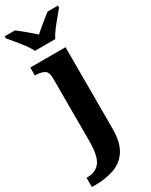

<svg xmlns="http://www.w3.org/2000/svg" viewBox="-275 -817 875 1109"><g transform="rotate(-30 162.0 -263.0)"><path d="M-20 240V178H-13Q42 178 71 140Q100 102 100 0V-417Q100 -460 76.5 -471.5Q53 -483 21 -483H17V-536H252V8Q252 97 220 148Q188 199 131 219.5Q74 240 0 240ZM89 -606Q78 -629 58 -655.5Q38 -682 16.5 -708Q-5 -734 -21 -753V-766H48Q69 -750 101.5 -723Q134 -696 156 -676Q171 -690 191 -706.5Q211 -723 231 -739Q251 -755 265 -766H334V-753Q319 -734 297 -708Q275 -682 255 -655.5Q235 -629 224 -606Z"/></g></svg>

Font: Noto Serif
Style: Bold
Weight: 700
Designer: Monotype Design Team
Foundry: Monotype Imaging Inc.
Version: Version 2.014